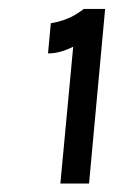

<svg xmlns="http://www.w3.org/2000/svg" viewBox="-20 -674 274 442"><path d="M173 -653.5H222L185 -251.5H119L148.5 -566.5Q134 -559 119.2 -555Q104.5 -551 90.5 -551L97 -620.5Q116 -623.5 134.5 -630.8Q153 -638 173 -653.5Z"/></svg>

Font: Karla
Style: Bold Italic
Weight: 700
Italic angle: -8°
Designer: Jonathan Pinhorn
Version: Version 2.004;gftools[0.9.33]